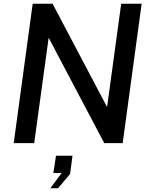

<svg xmlns="http://www.w3.org/2000/svg" viewBox="-20 -762 796 1022"><path d="M550 -192 260 -742H154L53 0H162L239 -561L535 0H633L734 -742H625ZM289 240 353 164 366 67H278L264 159H308L248 240Z"/></svg>

Font: Cheyenne Sans Medium
Style: Italic
Weight: 500
Italic angle: -8.13011°
Designer: The Public Sans project authors (U.S. Web Design System), Libre Franklin designed by Pablo Impallari and Rodrigo Fuenzal
Foundry: The Cheyenne Sans Project Authors
Version: Version 2.007